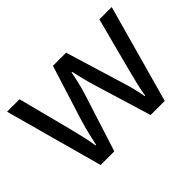

<svg xmlns="http://www.w3.org/2000/svg" viewBox="-103 -765 991 991"><g transform="rotate(-45 393.0 -269.0)"><path d="M431 -303Q418 -344 408.5 -383.5Q399 -423 394 -445H390Q386 -423 377 -383.5Q368 -344 354 -302L258 -1H158L11 -537H102L176 -251Q187 -208 197 -164Q207 -120 211 -91H215Q219 -108 224.5 -133Q230 -158 237 -185.5Q244 -213 251 -235L346 -537H442L534 -235Q545 -201 555.5 -161Q566 -121 570 -92H574Q577 -117 587.5 -161Q598 -205 610 -251L685 -537H775L626 -1H523Z"/></g></svg>

Font: Noto Sans Indic Siyaq Numbers
Style: Regular
Weight: 400
Designer: Monotype Design Team
Foundry: Monotype Imaging Inc.
Version: Version 2.002; ttfautohint (v1.8.4.7-5d5b)